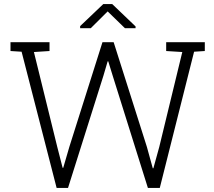

<svg xmlns="http://www.w3.org/2000/svg" viewBox="-20 -917 1046 937"><path d="M256.3 0 85.4 -664.6 31.2 -668V-710.9H221.7V-668L145.5 -663.1L259.3 -200.7L285.6 -98.1H288.6L318.4 -200.2L480 -710.9H534.7L696.8 -200.2L725.6 -95.7H728.5L757.3 -200.2L869.6 -663.1L791 -668V-710.9H979.5V-668L927.2 -664.6L759.8 0H701.7L530.3 -546.4L508.3 -617.7H505.4L484.4 -546.4L312 0ZM371.1 -779.3V-789.6L483.9 -897H527.8L641.6 -788.1V-779.3H589.8L505.4 -861.3L422.9 -779.3Z"/></svg>

Font: Roboto Slab Light
Style: Regular
Weight: 300
Designer: Google
Version: Version 2.000; ttfautohint (v1.8.1.43-b0c9)